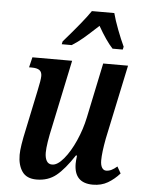

<svg xmlns="http://www.w3.org/2000/svg" viewBox="-54 -809 637 862"><g transform="rotate(5 264.0 -378.0)"><path d="M312 -78Q312 -90 315 -114H310Q268 -50 231.5 -20.5Q195 9 143 9Q98 9 78 -20Q58 -49 58 -95Q58 -131 76 -212L113 -388Q124 -438 124 -456Q124 -474 113 -482Q102 -490 78 -490H66L77 -536H256L193 -237Q174 -153 174 -115Q174 -92 182 -78Q190 -64 207 -64Q231 -64 259 -97.5Q287 -131 310 -183Q333 -235 344 -288L396 -536H508L437 -201Q425 -137 425 -102Q425 -81 432 -69.5Q439 -58 451 -58Q463 -58 474.5 -63.5Q486 -69 500 -81L517 -51Q493 -24 464 -7Q435 10 397 10Q312 10 312 -78ZM206 -619Q295 -721 325 -766H426Q434 -735 450 -693Q466 -651 481 -619L478 -606H432Q402 -638 365 -703Q323 -664 299 -643.5Q275 -623 248 -606H203Z"/></g></svg>

Font: Noto Serif CondSemiBold
Style: Italic
Weight: 600
Width: 3
Italic angle: -12°
Designer: Monotype Design Team
Foundry: Monotype Imaging Inc.
Version: Version 1.001